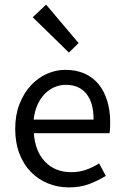

<svg xmlns="http://www.w3.org/2000/svg" viewBox="-20 -801 536 833"><path d="M279 -573 122 -726 180 -781 321 -614ZM279 12Q230 12 187.5 -5.5Q145 -23 113.5 -55.5Q82 -88 64 -135Q46 -182 46 -242Q46 -302 64.5 -349.5Q83 -397 113.5 -430Q144 -463 183 -480.5Q222 -498 264 -498Q310 -498 346.5 -482Q383 -466 407.5 -436Q432 -406 445 -364Q458 -322 458 -270Q458 -257 457.5 -244.5Q457 -232 455 -223H127Q132 -145 175.5 -99.5Q219 -54 289 -54Q324 -54 353.5 -64.5Q383 -75 410 -92L439 -38Q407 -18 368 -3Q329 12 279 12ZM126 -282H386Q386 -356 354.5 -394.5Q323 -433 266 -433Q240 -433 216.5 -423Q193 -413 174 -393.5Q155 -374 142.5 -346Q130 -318 126 -282Z"/></svg>

Font: TypoPRO Source Sans Pro
Style: Regular
Weight: 400
Designer: Paul D. Hunt
Foundry: Adobe Systems Incorporated
Version: Version 2.020;PS 2.000;hotconv 1.0.86;makeotf.lib2.5.63406